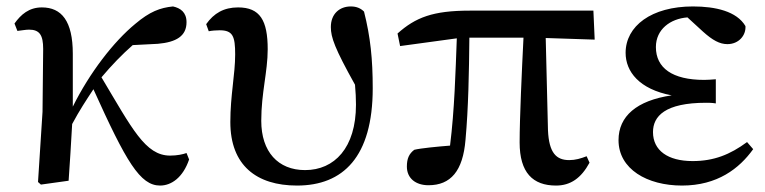

<svg xmlns="http://www.w3.org/2000/svg" viewBox="-20 -561 2376 596"><path d="M559 -86C548 -82 530 -78 508 -78C431 -78 390 -162 295 -321C327 -359 359 -392 392 -421L470 -425C527 -430 559 -449 559 -492C559 -523 540 -536 517 -541C477 -537 445 -525 400 -487C333 -432 258 -335 206 -230V-394C206 -496 171 -538 110 -538C70 -538 45 -516 25 -488L34 -465C44 -466 60 -469 70 -469C103 -469 114 -452 114 -409L112 -214L98 4L107 12L193 0C196 -40 201 -122 204 -176C227 -219 247 -249 270 -284C372 -58 415 15 477 15C512 15 548 -10 567 -66Z M628 -464C637 -466 652 -467 662 -467C703 -467 710 -448 710 -392C710 -330 695 -265 695 -182C695 -48 776 15 902 15C1045 15 1137 -74 1137 -287C1137 -377 1130 -446 1110 -525C1100 -535 1087 -541 1069 -541C1034 -541 1007 -518 1007 -477C1007 -445 1019 -411 1082 -298C1084 -276 1085 -255 1085 -236C1085 -102 1018 -33 927 -33C843 -33 791 -90 791 -186C791 -273 811 -338 811 -408C811 -498 787 -538 719 -538C675 -538 644 -520 620 -486Z M1674 -443 1826 -438 1822 -528H1438C1324 -528 1270 -507 1214 -457L1222 -418L1398 -442C1394 -337 1391 -221 1377 -109C1339 -106 1286 -101 1266 -96C1250 -84 1243 -69 1243 -44C1243 -7 1271 14 1310 14C1379 14 1417 -30 1425 -127C1434 -225 1436 -339 1437 -444H1605C1600 -345 1593 -192 1593 -119C1593 -25 1634 15 1706 15C1751 15 1784 -8 1810 -56L1801 -76C1783 -69 1766 -64 1747 -64C1707 -64 1684 -86 1681 -157Z M2299 -120C2246 -81 2196 -61 2130 -61C2053 -61 2007 -94 2007 -151C2007 -200 2044 -242 2172 -242C2179 -242 2190 -242 2202 -240V-315C2191 -314 2175 -313 2166 -313C2067 -313 2016 -350 2016 -415C2016 -470 2061 -503 2114 -507L2162 -463C2192 -436 2214 -424 2238 -424C2273 -424 2296 -451 2294 -480C2267 -526 2201 -541 2131 -541C2002 -541 1922 -480 1922 -397C1922 -339 1964 -284 2065 -265C1956 -249 1900 -200 1900 -126C1900 -36 1989 15 2097 15C2207 15 2275 -38 2318 -98Z"/></svg>

Font: Source Han Serif CN SemiBold
Style: Regular
Weight: 600
Designer: Ryoko NISHIZUKA 西塚涼子 (kana & ideographs); Frank Grießhammer (Latin, Greek & Cyrillic); Wenlong ZHANG 张文龙 (bopomofo); San
Foundry: Adobe Systems Incorporated
Version: Version 1.000;PS 1;hotconv 16.6.53;makeotf.lib2.5.65590